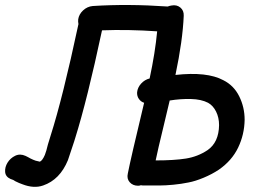

<svg xmlns="http://www.w3.org/2000/svg" viewBox="-65 -741 1031 766"><path d="M486 0Q492 0 497 -2Q501 -1 505 -1H572Q595 -1 626.5 -4Q658 -7 687 -13Q714 -18 747.5 -32Q781 -46 808 -64Q860 -100 885 -152Q910 -204 911 -263Q911 -313 889.5 -356.5Q868 -400 826 -421Q761 -456 635 -442Q664 -580 668 -678Q669 -699 654.5 -711Q640 -723 619 -719Q612 -718 604 -715Q446 -726 305 -717Q283 -715 266.5 -699.5Q250 -684 247 -664Q246 -654 248 -645Q185 -350 137 -200Q134 -191 126 -164Q120 -138 114 -123Q104 -100 94 -96Q80 -99 77 -100Q68 -103 56 -109L47 -114Q40 -118 37 -119Q15 -129 -4.5 -119.5Q-24 -110 -35 -92Q-46 -74 -44.5 -55Q-43 -36 -23 -27Q-19 -26 -12 -23Q-6 -19 -4 -18Q12 -10 24 -6Q70 12 107 -1Q174 -24 206 -102Q207 -105 211.5 -118.5Q216 -132 221.5 -148.5Q227 -165 231 -177Q235 -189 235 -190Q283 -343 342 -620Q446 -624 562 -616Q554 -531 532 -428Q512 -423 498 -407.5Q484 -392 482 -373Q481 -358 489 -346.5Q497 -335 510 -331Q456 -106 445 -49Q440 -28 452.5 -14Q465 0 486 0ZM556 -101Q565 -145 587 -235Q609 -325 612 -340Q655 -347 696.5 -346Q738 -345 765 -331Q785 -320 797 -296Q809 -272 809 -242Q808 -173 763 -142Q724 -116 677 -108.5Q630 -101 556 -101Z"/></svg>

Font: Balsamiq Sans
Style: Italic
Weight: 400
Italic angle: -12°
Designer: Michael Angeles
Foundry: Balsamiq SRL
Version: Version 1.020; ttfautohint (v1.8.4.7-5d5b);gftools[0.9.26]